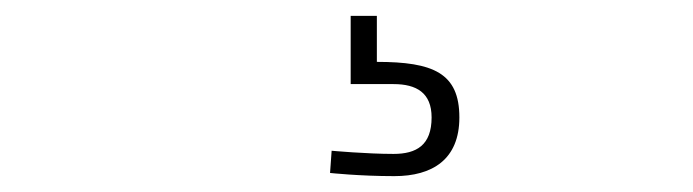

<svg xmlns="http://www.w3.org/2000/svg" viewBox="-20 -21 873 242"><path d="M559 127C559 71 526 57 455 57V-1H422V85H476C505 85 524 96 524 127C524 162 505 173 476 173C442 173 398 169 398 169L396 197C396 197 433 201 477 201C525 201 559 180 559 127Z"/></svg>

Font: TitilliumText22L
Style: 1 wt
Weight: 100
Designer: Campivisivi
Foundry: Campivisivi
Version: 1.000